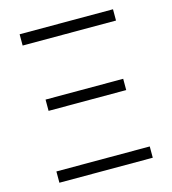

<svg xmlns="http://www.w3.org/2000/svg" viewBox="-105 -785 783 872"><g transform="rotate(-15 286.5 -349.0)"><path d="M67 -645V-698H506V-645ZM104 -328V-381H469V-328ZM67 0V-53H506V0Z"/></g></svg>

Font: IBM Plex Sans Light
Style: Regular
Weight: 300
Designer: Mike Abbink, Paul van der Laan, Pieter van Rosmalen
Foundry: Bold Monday
Version: Version 3.0